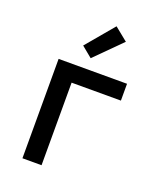

<svg xmlns="http://www.w3.org/2000/svg" viewBox="-142 -856 784 944"><g transform="rotate(20 250.0 -384.0)"><path d="M90 0V-520H448V-432H190V0ZM237 -577 181 -623 303 -768 372 -712Z"/></g></svg>

Font: Iosevka Semibold
Style: Regular
Weight: 600
Monospace: yes
Designer: Belleve Invis
Foundry: Belleve Invis
Version: Version 33.2.3; ttfautohint (v1.8.4)